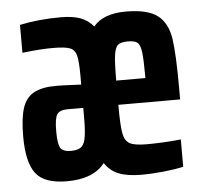

<svg xmlns="http://www.w3.org/2000/svg" viewBox="-44 -563 648 616"><g transform="rotate(-5 280.5 -255.0)"><path d="M20 -147Q20 -205 30.5 -238Q41 -271 67 -285.5Q93 -300 139 -300Q159 -300 199 -298L220 -297V-325Q220 -372 215 -391Q210 -410 194 -416Q178 -422 139 -422Q97 -422 41 -415V-505Q102 -518 174 -518Q211 -518 236 -509Q261 -500 278 -479Q310 -518 382 -518Q454 -518 485.5 -493Q517 -468 524.5 -418Q532 -368 532 -256V-222H333Q333 -157 337.5 -131.5Q342 -106 357.5 -97Q373 -88 413 -88Q436 -88 466.5 -89.5Q497 -91 523 -94V-6Q498 0 460 4Q422 8 387 8Q343 8 315 -3Q287 -14 270 -40Q233 8 148 8Q75 8 47.5 -28Q20 -64 20 -147ZM381 -422Q359 -422 349.5 -414.5Q340 -407 336.5 -382.5Q333 -358 333 -300H427Q427 -358 424 -382.5Q421 -407 412 -414.5Q403 -422 381 -422ZM215 -121Q220 -144 220 -189V-222H169Q144 -222 135.5 -209Q127 -196 127 -156Q127 -116 134.5 -102Q142 -88 169 -88Q188 -88 199 -94.5Q210 -101 215 -121Z"/></g></svg>

Font: Saira ExtraCondensed
Style: Bold
Weight: 700
Width: 2
Designer: Hector Gatti with collaboration of the Omnibus-Type team
Foundry: Omnibus-Type
Version: Version 0.072; ttfautohint (v1.8)